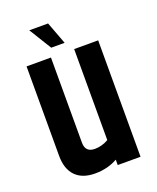

<svg xmlns="http://www.w3.org/2000/svg" viewBox="-138 -819 737 902"><g transform="rotate(-20 230.5 -368.0)"><path d="M119 -737H213L255 -625H188ZM287 -582H407V0H293V-27Q244 1 180.5 1Q117 1 83 -34Q49 -69 49 -135V-582H171V-156Q171 -108 219 -108Q254 -108 287 -127Z"/></g></svg>

Font: Khand Semibold
Style: Regular
Weight: 600
Designer: Devanagari: Sanchit Sawaria, Jyotish Sonowal; Latin: Satya Rajpurohit
Foundry: Indian Type Foundry
Version: Version 1.100;PS 1.0;hotconv 1.0.78;makeotf.lib2.5.61930; tt